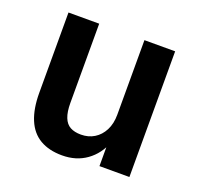

<svg xmlns="http://www.w3.org/2000/svg" viewBox="-95 -591 722 702"><g transform="rotate(20 266.0 -239.5)"><path d="M213.5 10Q162.5 10 127.5 -10.5Q92.5 -31 75 -73Q57.5 -115 57.5 -176.5V-489H177V-180.5Q177 -146 185.5 -124.5Q194 -103 210.8 -94Q227.5 -85 252.5 -85Q281.5 -85 304 -98.8Q326.5 -112.5 339.8 -138.2Q353 -164 353 -199V-489H472.5V0H356V-96.5H366.5Q348 -47 308.2 -18.5Q268.5 10 213.5 10Z"/></g></svg>

Font: Nunito Sans 12pt ExtraLight SemiCondensed
Style: Regular
Weight: 200
Width: 4
Version: Version 3.101;gftools[0.9.27]